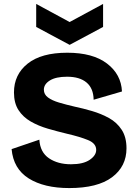

<svg xmlns="http://www.w3.org/2000/svg" viewBox="-20 -942 700 976"><path d="M332 14Q204 14 126 -35Q48 -84 39 -184L180 -232Q184 -168 229 -137.5Q274 -107 341 -107Q403 -107 436 -129.5Q469 -152 469 -180Q469 -213 427.5 -230Q386 -247 321 -262Q271 -274 223 -288Q175 -302 136 -324.5Q97 -347 74 -382.5Q51 -418 51 -472Q51 -563 120.5 -618.5Q190 -674 322 -674Q452 -674 524 -619Q596 -564 600 -477L456 -435Q455 -493 420 -522.5Q385 -552 321 -552Q264 -552 233.5 -533Q203 -514 203 -486Q203 -462 224 -446.5Q245 -431 280.5 -420.5Q316 -410 359 -400Q402 -391 448 -377.5Q494 -364 534 -342Q574 -320 598.5 -282.5Q623 -245 623 -188Q623 -96 549.5 -41Q476 14 332 14ZM164 -922 334 -830 504 -922V-805L334 -714L164 -805Z"/></svg>

Font: Bricolage Grotesque 12pt ExtraBold
Style: Regular
Weight: 800
Designer: Mathieu Triay
Foundry: Atelier Triay
Version: Version 1.001; ttfautohint (v1.8.4.7-5d5b);gftools[0.9.33.de